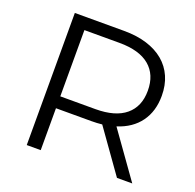

<svg xmlns="http://www.w3.org/2000/svg" viewBox="-124 -828 970 956"><g transform="rotate(20 361.5 -350.0)"><path d="M592 0 432 -225Q405 -222 376 -222H188V0H114V-700H376Q443 -700 496 -683.5Q549 -667 586 -636Q623 -605 642.5 -560.5Q662 -516 662 -460Q662 -378 621 -321.5Q580 -265 502 -240L673 0ZM588 -460Q588 -545 533.5 -590.5Q479 -636 374 -636H188V-285H374Q479 -285 533.5 -330.5Q588 -376 588 -460Z"/></g></svg>

Font: CMG Sans
Style: Regular
Weight: 400
Designer: Julieta Ulanovsky
Foundry: Julieta Ulanovsky
Version: Version 7.200